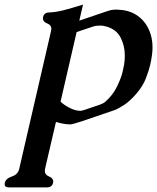

<svg xmlns="http://www.w3.org/2000/svg" viewBox="-30 -519 683 835"><path d="M630.9 -279.3Q628.4 -259.3 623 -236.3Q617.7 -212.9 604.7 -179Q591.8 -145 563.5 -112.1Q535.2 -79.1 509.5 -62.5Q483.9 -45.9 467.8 -40Q374.5 -7.8 329.8 7.1Q285.2 22 274.9 22H272.5Q242.2 20.5 213.4 11.2L166 214.8Q165 219.7 165 224.1Q165 241.2 183.3 248.5Q201.7 255.9 201.7 270.5Q201.7 273.4 200.7 276.4Q196.3 295.9 174.3 295.9H8.8Q-9.8 295.9 -9.8 282.2Q-9.8 279.3 -9.3 276.4Q-4.9 257.3 21.7 248.5Q48.3 239.7 53.7 214.8L191.9 -383.8Q192.9 -388.7 193.4 -393.1Q193.4 -410.2 175 -417.2Q156.7 -424.3 156.7 -439Q156.7 -441.9 157.2 -444.8Q161.6 -464.8 184.1 -464.8Q214.8 -466.3 247.1 -474.6Q279.3 -482.9 331.1 -499L314.9 -429.2L435.5 -470.2Q452.6 -476.1 462.6 -476.6Q472.7 -477.1 473.1 -477.1H477.5Q482.4 -476.6 487.8 -476.6Q561.5 -473.1 603 -416Q633.3 -371.6 633.3 -313Q633.3 -296.4 630.9 -279.3ZM320.3 -37.1Q325.7 -37.1 339.4 -41.7Q353 -46.4 371.8 -52.7Q390.6 -59.1 404.8 -64Q418.9 -68.8 427.2 -75.7Q461.4 -105.5 479.7 -144.3Q498 -183.1 502.9 -205.6Q507.8 -227.5 509.8 -238.3Q512.7 -257.3 512.7 -274.4Q512.7 -276.9 512.7 -279.3Q512.7 -319.3 494.9 -354.7Q477.1 -390.1 435.5 -402.8Q418.9 -407.7 408.7 -407.7Q397.5 -407.7 390.1 -407Q382.8 -406.2 370.4 -402.1Q357.9 -397.9 335.4 -390.4Q313 -382.8 303.2 -379.4L233.4 -77.1Q246.6 -63.5 271.5 -50.5Q296.4 -37.6 317.4 -37.1Z"/></svg>

Font: Caudex
Style: Bold
Weight: 700
Italic angle: -13°
Version: Version 1.04